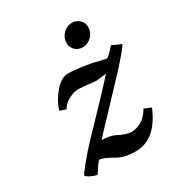

<svg xmlns="http://www.w3.org/2000/svg" viewBox="-156 -738 802 859"><g transform="rotate(-30 244.5 -308.5)"><path d="M440.9 -457 488.8 -436Q468.8 -405.8 409.2 -340.8L281.2 -205.1Q212.4 -133.3 192.9 -110.8Q233.4 -109.4 258.8 -98.1Q275.9 -87.9 295.7 -81.5Q315.4 -75.2 326.2 -75.2Q388.2 -75.2 425.8 -139.2L460.9 -124Q404.8 9.8 299.8 9.8Q241.7 9.8 204.1 -13.2Q158.7 -40 140.1 -40Q138.7 -40 133.8 -34.7Q128.9 -29.3 119.9 -16.1Q110.8 -2.9 100.1 15.1Q85 12.7 67.4 4.2Q49.8 -4.4 45.9 -12.2Q47.9 -18.6 70.3 -46.9L111.8 -96.2Q144.5 -133.3 230.5 -221.7Q318.8 -313.5 357.9 -357.9Q354 -358.4 332.5 -355.2Q311 -352.1 307.1 -352.1Q294.4 -352.1 267.6 -356Q240.7 -359.9 213.9 -359.9Q190.9 -359.9 162.6 -344Q134.3 -328.1 126 -308.1L94.2 -318.8Q107.9 -365.2 142.3 -404.5Q176.8 -443.8 210 -443.8Q237.8 -443.8 284.7 -437.5Q331.1 -430.7 367.2 -420.9Q388.7 -415 395 -415Q404.3 -415 440.9 -457ZM273.9 -564Q273.9 -591.8 293.5 -611.8Q313 -631.8 339.8 -631.8Q362.3 -631.8 378.2 -616.2Q394 -600.6 394 -579.1Q394 -551.8 374.3 -532Q354.5 -512.2 328.1 -512.2Q304.7 -512.2 289.3 -527.3Q273.9 -542.5 273.9 -564Z"/></g></svg>

Font: Linux Libertine G
Style: Semibold Italic
Weight: 600
Italic angle: -11.5°
Designer: Philipp H. Poll
Foundry: Philipp H. Poll
Version: Version 5.1.1